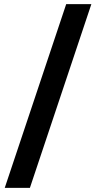

<svg xmlns="http://www.w3.org/2000/svg" viewBox="-20 -760 500 931"><path d="M125 151 423 -740H301L3 151Z"/></svg>

Font: IBM Plex Thai Looped
Style: Bold
Weight: 700
Designer: Mike Abbink, Paul van der Laan, Pieter van Rosmalen, Ben Mitchell, Mark Frömberg
Foundry: Bold Monday
Version: Version 1.0